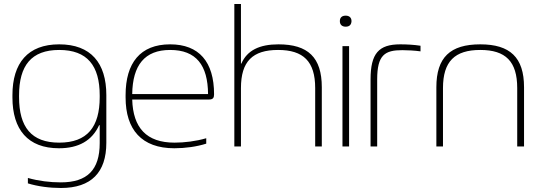

<svg xmlns="http://www.w3.org/2000/svg" viewBox="-20 -730 2681 957"><path d="M42 -256V-244C42 -84 119 9 274 9C372 9 439 -29 474 -106H477V-17C477 117 415 179 283 179C229 179 172 172 119 157V184C167 199 227 207 284 207C435 207 510 129 510 -18V-256C510 -416 433 -509 275 -509C119 -509 42 -416 42 -256ZM75 -246V-254C75 -403 136 -481 275 -481C415 -481 477 -403 477 -254V-246C477 -97 415 -19 275 -19C136 -19 75 -97 75 -246Z M1047 -260C1047 -422 972 -509 828 -509C679 -509 606 -416 606 -256V-244C606 -84 686 9 849 9C903 9 961 1 1008 -14V-41C957 -26 899 -19 850 -19C710 -19 643 -93 639 -234H1022C1042 -234 1047 -243 1047 -260ZM639 -261C641 -405 701 -481 828 -481C958 -481 1016 -405 1017 -261Z M1148 -710V0H1181V-291C1181 -424 1239 -481 1366 -481C1492 -481 1551 -424 1551 -291V0H1584V-295C1584 -444 1515 -509 1368 -509C1273 -509 1212 -479 1183 -413H1181V-710Z M1687 -500V0H1720V-500ZM1674 -624C1674 -608 1684 -597 1703 -597C1722 -597 1731 -607 1732 -624V-625C1732 -642 1721 -652 1703 -652C1684 -652 1674 -642 1674 -625Z M1985 -480C2010 -480 2049 -478 2076 -474V-502C2043 -507 2008 -509 1975 -509C1868 -509 1827 -464 1827 -334V0H1860V-334C1860 -456 1898 -480 1985 -480Z M2155 -295V0H2188V-291C2188 -424 2247 -481 2374 -481C2500 -481 2558 -424 2558 -291V0H2592V-295C2592 -444 2522 -509 2374 -509C2224 -509 2155 -444 2155 -295Z"/></svg>

Font: LT Wave Text Thin
Style: Regular
Weight: 100
Designer: Daniel Lyons
Version: Version 2.5 (Glyphs App)